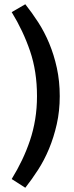

<svg xmlns="http://www.w3.org/2000/svg" viewBox="-20 -730 346 903"><path d="M99 -710Q130 -671 159.5 -625.5Q189 -580 211.5 -526Q234 -472 247.5 -410Q261 -348 261 -278Q261 -208 247 -146Q233 -84 210.5 -30Q188 24 158.5 69.5Q129 115 99 153L35 112Q62 68 83.5 23Q105 -22 121 -69.5Q137 -117 145.5 -169Q154 -221 154 -278Q154 -394 121.5 -489.5Q89 -585 35 -673Z"/></svg>

Font: Ek Mukta SemiBold
Style: Regular
Weight: 600
Designer: Girish Dalvi and Yashodeep Gholap
Foundry: Ek Type
Version: Version 2.538;PS 1.002;hotconv 16.6.51;makeotf.lib2.5.65220;